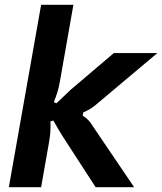

<svg xmlns="http://www.w3.org/2000/svg" viewBox="-20 -783 678 803"><path d="M17 0 152 -763H287L231 -445Q224 -401 205 -356L216 -351Q231 -366 276 -408L456 -561H638L380 -344Q358 -325 328 -313L326 -299Q350 -285 365 -260L541 0H380L242 -213Q228 -235 203 -279L191 -275Q192 -248 190.5 -229.5Q189 -211 184 -182L152 0Z"/></svg>

Font: Open Sauce Sans
Style: Bold Italic
Weight: 700
Italic angle: -10°
Designer: Alfredo Marco Pradil
Foundry: Creative Sauce Fz LLC
Version: Version 1.477